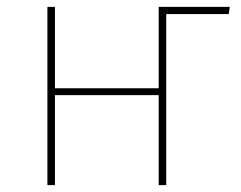

<svg xmlns="http://www.w3.org/2000/svg" viewBox="-20 -539 701 559"><path d="M649 -519 646 -498H464V0H442V-262H140V0H118V-519H140V-282H442V-519Z"/></svg>

Font: FiraGO Thin
Style: Regular
Weight: 100
Designer: bBox Type
Foundry: bBox Type GmbH
Version: Version 1.001;PS 001.001;hotconv 1.0.88;makeotf.lib2.5.64775